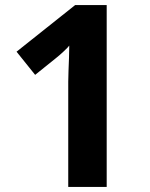

<svg xmlns="http://www.w3.org/2000/svg" viewBox="-20 -734 591 754"><path d="M248 0V-413Q248 -430 249 -455Q250 -480 251 -507Q252 -534 252 -555Q248 -549 231 -533Q214 -517 200 -506L118 -440L45 -531L275 -714H399V0Z"/></svg>

Font: Noto Sans Devanagari
Style: Regular
Weight: 400
Designer: Jelle Bosma - Monotype Design Team
Foundry: Monotype Imaging Inc.
Version: Version 2.003